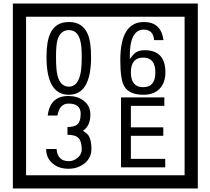

<svg xmlns="http://www.w3.org/2000/svg" viewBox="-20 -980 1195 1090"><path d="M1103 90H53V-960H1103ZM1028 15V-885H128V15ZM497 -656Q497 -442 371 -442Q244 -442 244 -656Q244 -744 265 -789Q294 -855 371 -855Q448 -855 477 -789Q497 -745 497 -656ZM444 -656Q444 -723 435 -752Q420 -809 371 -809Q322 -809 306 -752Q298 -723 298 -656Q298 -587 306 -553Q322 -488 371 -488Q419 -488 435 -554Q444 -587 444 -656ZM919 -569Q919 -511 886.5 -476.5Q854 -442 795 -442Q711 -442 684 -493Q663 -531 663 -639Q663 -855 797 -855Q895 -855 908 -752H855Q850 -812 796 -812Q713 -812 717 -645Q738 -673 748 -680Q768 -695 801 -695Q919 -695 919 -569ZM862 -569Q862 -653 793 -653Q723 -653 723 -569Q723 -485 793 -485Q862 -485 862 -569ZM499 -136Q499 -84 460.5 -53Q422 -22 369 -22Q314 -22 280 -51Q242 -82 242 -134H301Q307 -65 370 -65Q398 -65 421 -84.5Q444 -104 444 -132Q444 -177 426 -196Q408 -215 363 -215V-259Q405 -259 421.5 -276Q438 -293 438 -334Q438 -392 369 -392Q318 -392 306 -324H251Q264 -435 368 -435Q419 -435 454 -409Q493 -380 493 -330Q493 -265 451 -238Q475 -222 483 -210Q499 -185 499 -136ZM918 -30H667V-427H913V-379H723V-257H907V-209H723V-78H918Z"/></svg>

Font: Unicode BMP Fallback SIL
Style: Regular
Weight: 400
Foundry: NRSI, SIL International
Version: Version 5.1 Based on Unicode 5.1